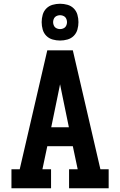

<svg xmlns="http://www.w3.org/2000/svg" viewBox="-20 -1003 640 1023"><path d="M41 0V-101H85L232 -735H368L515 -101H559V0H348V-101H394L368 -224H232L206 -101H252V0ZM347 -325 313 -490Q310 -506 306.5 -522Q303 -538 300 -554Q297 -538 293.5 -522Q290 -506 287 -490L253 -325ZM300 -787Q280 -787 260.5 -792.5Q241 -798 227 -812Q213 -826 207.5 -845.5Q202 -865 202 -885Q202 -905 207.5 -924.5Q213 -944 227 -958Q241 -972 260.5 -977.5Q280 -983 300 -983Q320 -983 339.5 -977.5Q359 -972 373 -958Q387 -944 392.5 -924.5Q398 -905 398 -885Q398 -865 392.5 -845.5Q387 -826 373 -812Q359 -798 339.5 -792.5Q320 -787 300 -787ZM300 -848Q307 -848 314.5 -850.5Q322 -853 327 -858Q332 -863 334.5 -870.5Q337 -878 337 -885Q337 -892 334.5 -899.5Q332 -907 327 -912Q322 -917 314.5 -919.5Q307 -922 300 -922Q293 -922 285.5 -919.5Q278 -917 273 -912Q268 -907 265.5 -899.5Q263 -892 263 -885Q263 -878 265.5 -870.5Q268 -863 273 -858Q278 -853 285.5 -850.5Q293 -848 300 -848Z"/></svg>

Font: Iosevka Etoile
Style: Bold
Weight: 700
Designer: Belleve Invis
Foundry: Belleve Invis
Version: Version 28.1.0; ttfautohint (v1.8.4)